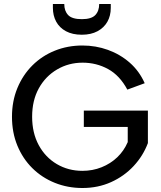

<svg xmlns="http://www.w3.org/2000/svg" viewBox="-20 -935 808 962"><path d="M535 -895Q535 -856 518 -826Q501 -796 468.5 -778.5Q436 -761 390 -761Q343 -761 310.5 -778.5Q278 -796 261.5 -826.5Q245 -857 245 -896V-915H302Q302 -880 321.5 -859.5Q341 -839 390 -839Q438 -839 457.5 -859.5Q477 -880 477 -915H535ZM618 -486Q580 -557 521.5 -589Q463 -621 394 -621Q324 -621 266 -587Q208 -553 174.5 -492.5Q141 -432 141 -350Q141 -269 174 -208Q207 -147 264.5 -113Q322 -79 393 -79Q444 -79 489 -97Q534 -115 567.5 -147Q601 -179 620 -223V-299H400V-381H721V-218Q697 -154 649.5 -103Q602 -52 536.5 -22.5Q471 7 393 7Q319 7 254.5 -19Q190 -45 142 -92.5Q94 -140 67 -205.5Q40 -271 40 -350Q40 -428 67 -493.5Q94 -559 142 -607Q190 -655 254.5 -681Q319 -707 393 -707Q460 -707 521 -685Q582 -663 630 -621Q678 -579 705 -518Z"/></svg>

Font: Albert Sans Medium
Style: Regular
Weight: 500
Designer: Andreas Rasmussen
Foundry: a.Foundry
Version: Version 1.025